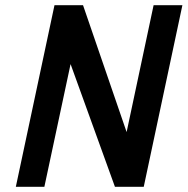

<svg xmlns="http://www.w3.org/2000/svg" viewBox="-20 -720 723 740"><path d="M683 -700H572L468 -211L300 -700H190L41 0L151 0L252 -473L423 0H534Z"/></svg>

Font: Advent Pro
Style: Italic
Weight: 400
Italic angle: -12°
Designer: VivaRado, Andreas Kalpakidis
Foundry: VivaRado, Andreas Kalpakidis
Version: Version 3.000